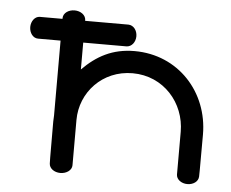

<svg xmlns="http://www.w3.org/2000/svg" viewBox="-47 -672 873 727"><g transform="rotate(5 389.5 -309.0)"><path d="M164 -191.7C164 -44.7 164.6 -33.4 164.8 -32.3C165.4 -14 184 0 207.6 0C230.8 0 251 -14.1 251 -33V-205.2C251 -310.1 332.9 -400.1 447.8 -400.1C566.3 -400.1 648.2 -304.1 648.2 -195C648.2 -83.5 648.2 -33 648.2 -33C648.2 -14.1 667.7 0 690.2 0C712.4 0 731.5 -12.8 732.3 -32.3C732.4 -33.2 733 -43.7 733 -191.7C733 -352.9 614.7 -484.3 447.8 -484.3C363.7 -484.3 304 -450.8 251 -397.2V-499.4H415.7C434.9 -499.9 449.4 -518.4 449.4 -540.7C449.4 -562.5 435.8 -581.3 416.1 -582.1C414.2 -582.1 336.4 -582.1 251 -582.1V-585.1C250.5 -603.9 231.2 -618 208 -618C185.3 -618 165.7 -604.6 165 -585.7C165 -584.4 165 -584.7 165 -582.1C117.9 -582.1 79 -582.1 79 -582.1C60.3 -582.1 46 -562.9 46 -540.7C46 -518.6 60.1 -499.4 79 -499.4H164.9C164.9 -424.2 164.9 -310.7 165 -214.8C164.3 -207.1 164 -199.6 164 -191.7Z"/></g></svg>

Font: Hi.
Style: Bold
Weight: 400
Designer: Mew Too, Robert Jablonski
Foundry: Cannot Into Space Fonts
Version: Version 1.996